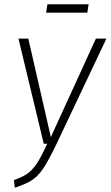

<svg xmlns="http://www.w3.org/2000/svg" viewBox="-20 -864 516 895"><path d="M242 -190Q207 -117 182.5 -80Q158 -43 128.5 -24Q99 -5 49 11L45 -25Q84 -38 107 -54Q130 -70 151 -101Q172 -132 200 -194H184L66 -684H112L217 -225L427 -684H476ZM387 -805H195L201 -844H393Z"/></svg>

Font: Fira Sans Extra Condensed ExtraLight
Style: Italic
Weight: 275
Width: 3
Italic angle: -8°
Designer: Carrois Corporate & Edenspiekermann AG
Foundry: Carrois Corporate GbR & Edenspiekermann AG
Version: Version 4.203